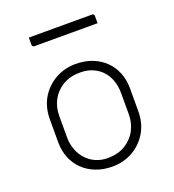

<svg xmlns="http://www.w3.org/2000/svg" viewBox="-136 -846 872 961"><g transform="rotate(-20 300.0 -365.0)"><path d="M300 -536Q349 -536 388.5 -520.5Q428 -505 456.5 -477Q485 -449 500 -411Q515 -373 515 -328V-207Q515 -143 486 -94Q457 -45 408 -17.5Q359 10 300 10Q251 10 211.5 -5.5Q172 -21 143.5 -49Q115 -77 100 -115Q85 -153 85 -198V-319Q85 -384 114 -432.5Q143 -481 192 -508.5Q241 -536 300 -536ZM309 -488Q252 -488 213.5 -464.5Q175 -441 155 -403Q135 -365 135 -319V-205Q135 -168 147.5 -136.5Q160 -105 182 -83Q202 -62 230 -50Q258 -38 291 -38Q348 -38 387 -62.5Q426 -87 445.5 -125.5Q465 -164 465 -207V-321Q465 -360 453 -391.5Q441 -423 419 -445Q399 -465 371 -476.5Q343 -488 309 -488ZM126 -740H463Q468 -740 471 -737Q474 -734 474 -729Q474 -723 474 -716.5Q474 -710 474 -703.5Q474 -697 474 -690H137Q134 -690 131.5 -691.5Q129 -693 127.5 -695.5Q126 -698 126 -701Q126 -708 126 -714.5Q126 -721 126 -727.5Q126 -734 126 -740Z"/></g></svg>

Font: Recursive Monospace Light
Style: Regular
Weight: 300
Version: Version 1.047